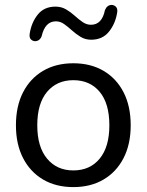

<svg xmlns="http://www.w3.org/2000/svg" viewBox="-20 -754 598 783"><path d="M279 9Q208 9 155.5 -22Q103 -53 74 -109.5Q45 -166 45 -243Q45 -321 74 -377.5Q103 -434 155.5 -465Q208 -496 279 -496Q350 -496 402.5 -465Q455 -434 484 -377.5Q513 -321 513 -243Q513 -166 484 -109.5Q455 -53 402.5 -22Q350 9 279 9ZM279 -59Q347 -59 386.5 -107Q426 -155 426 -243Q426 -332 386.5 -379.5Q347 -427 279 -427Q212 -427 172 -379.5Q132 -332 132 -243Q132 -155 172 -107Q212 -59 279 -59ZM122 -586Q112 -587 105.5 -594Q99 -601 101 -616Q108 -662 134 -694.5Q160 -727 206 -727Q230 -727 249 -716Q268 -705 284.5 -690Q301 -675 317 -664Q333 -653 351 -653Q396 -653 408 -713Q417 -734 436 -734Q447 -733 453.5 -725.5Q460 -718 458 -704Q451 -658 424.5 -625Q398 -592 352 -592Q328 -592 309 -603.5Q290 -615 274 -629.5Q258 -644 242 -655.5Q226 -667 208 -667Q164 -667 150 -607Q147 -598 140 -592Q133 -586 122 -586Z"/></svg>

Font: Chiron GoRound TC N
Style: Regular
Weight: 350
Designer: Ryoko NISHIZUKA 西塚涼子 (kana, bopomofo & ideographs); Paul D. Hunt (Latin, Greek & Cyrillic); Sandoll Communications 산돌커뮤니
Foundry: Adobe
Version: Version 1.000;hotconv 1.1.1;makeotfexe 2.6.0